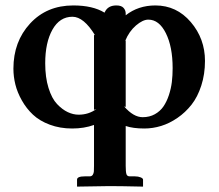

<svg xmlns="http://www.w3.org/2000/svg" viewBox="-20 -465 812 713"><path d="M530.8 -392.1Q510.3 -392.1 484.9 -370.4Q459.5 -348.6 444.8 -313L446.8 -314.9V-67.9L440.9 -69.8Q475.6 -29.8 509.8 -29.8Q535.2 -29.8 554.9 -40.8Q574.7 -51.8 586.9 -69.6Q599.1 -87.4 607.2 -111.8Q615.2 -136.2 618.2 -160.6Q621.1 -185.1 621.1 -211.9Q621.1 -291.5 595.9 -341.8Q570.8 -392.1 530.8 -392.1ZM249 -402.8Q201.7 -402.8 174.8 -355Q147.9 -307.1 147.9 -230Q147.9 -177.7 160.2 -138.4Q172.4 -99.1 191.9 -78.6Q211.4 -58.1 231.7 -48.6Q252 -39.1 272 -39.1Q309.1 -39.1 337.9 -60.1L329.1 -57.1V-335.9L333 -334Q291 -402.8 249 -402.8ZM313 189.9Q320.8 189.9 324.5 184.1Q328.1 178.2 328.6 171.6Q329.1 165 329.1 150.9V-1Q292.5 12.2 248 12.2Q202.6 12.2 164.8 -2Q127 -16.1 102.5 -39.1Q78.1 -62 61.3 -91.8Q44.4 -121.6 37.1 -151.1Q29.8 -180.7 29.8 -210Q29.8 -310.5 91.8 -377.7Q153.8 -444.8 252 -444.8Q324.7 -444.8 368.2 -418L370.1 -421.9Q381.8 -444.8 412.1 -444.8Q430.7 -444.8 438.7 -435.8Q446.8 -426.8 446.8 -415V-408.2Q493.2 -444.8 557.1 -444.8Q635.7 -444.8 688.5 -383.1Q741.2 -321.3 741.2 -238.8Q741.2 -189.5 727.5 -147.2Q713.9 -105 691.2 -76.2Q668.5 -47.4 638.9 -27.1Q609.4 -6.8 578.4 2.7Q547.4 12.2 516.1 12.2Q474.1 12.2 446.8 2.9V150.9Q446.8 173.3 449.5 181.6Q452.1 189.9 461.9 189.9H481Q493.2 189.9 502.2 193.6Q511.2 197.3 511.2 202.1V228Q425.3 226.1 386.2 226.1L266.1 228V202.1Q266.1 189.9 294.9 189.9Z"/></svg>

Font: Linux Libertine G
Style: Semibold
Weight: 600
Designer: Philipp H. Poll
Foundry: Philipp H. Poll
Version: Version 5.1.1